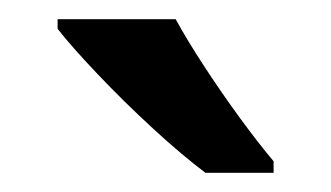

<svg xmlns="http://www.w3.org/2000/svg" viewBox="-20 -786 345 200"><path d="M163 -766Q175 -744 193 -716.5Q211 -689 230 -663Q249 -637 265 -618V-606H194Q170 -624 139.5 -652Q109 -680 81.5 -709Q54 -738 40 -756V-766Z"/></svg>

Font: Noto Sans Arabic Med
Style: Regular
Weight: 500
Designer: Monotype Design Team, Nadine Chahine, Nizar Qandah and Khaled Hosny
Foundry: Monotype Imaging Inc.
Version: Version 2.012; ttfautohint (v1.8.4.7-5d5b)